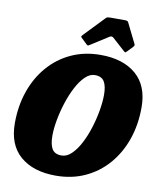

<svg xmlns="http://www.w3.org/2000/svg" viewBox="-107 -1094 998 1197"><g transform="rotate(10 392.5 -495.0)"><path d="M265 -222.5Q265 -166.5 282.2 -138.2Q299.5 -110 342 -110Q375.5 -110 405.2 -138.8Q435 -167.5 459.5 -214.5Q484 -261.5 501.5 -317.5Q519 -373.5 528.5 -428.8Q538 -484 538 -528Q538 -583.5 520.8 -611.8Q503.5 -640 461 -640Q429 -640 399.5 -611.2Q370 -582.5 345.5 -535.5Q321 -488.5 303 -432.5Q285 -376.5 275 -321.2Q265 -266 265 -222.5ZM328 20Q185.5 20 103.2 -50.8Q21 -121.5 21 -258.5Q21 -367.5 53.2 -460.5Q85.5 -553.5 145.5 -623Q205.5 -692.5 289 -731.2Q372.5 -770 475.5 -770Q617.5 -770 699.8 -699.2Q782 -628.5 782 -492Q782 -382.5 749.8 -289.5Q717.5 -196.5 657.5 -127Q597.5 -57.5 514 -18.8Q430.5 20 328 20ZM375.5 -820 339 -855Q334 -860.5 334.8 -863Q335.5 -865.5 341.5 -872L465 -1001Q470.5 -1007 476.5 -1008.2Q482.5 -1009.5 493.5 -1009.5H586Q603 -1009.5 607 -1001L670.5 -872.5Q674.5 -865 665.5 -855L630 -818Q623.5 -811.5 621.2 -812.2Q619 -813 613.5 -817.5L533 -890Q522 -899.5 508 -890.5L392.5 -817Q386 -813 382.8 -814.5Q379.5 -816 375.5 -820Z"/></g></svg>

Font: Besley* Narrow Fatface
Style: Italic
Weight: 900
Width: 4
Italic angle: -13°
Designer: Owen Earl
Foundry: indestructible type*
Version: Version 3.000; ttfautohint (v1.8.3)